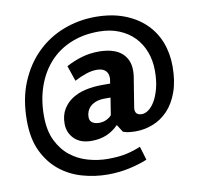

<svg xmlns="http://www.w3.org/2000/svg" viewBox="-95 -792 1156 1111"><g transform="rotate(-10 483.0 -236.5)"><path d="M551 -53H549Q520 -23 481 -6Q442 11 391 11Q326 11 290 -25Q254 -61 254 -114Q254 -163 275 -198Q296 -233 330.5 -255Q365 -277 410 -287Q455 -297 504 -297H554L557 -317Q558 -321 558 -325Q558 -329 558 -332Q558 -358 541 -373.5Q524 -389 490 -389Q461 -389 427 -377.5Q393 -366 359 -348L328 -439Q373 -463 420 -477Q467 -491 521 -491Q561 -491 593.5 -482.5Q626 -474 649 -456.5Q672 -439 685 -412Q698 -385 698 -348Q698 -330 695 -311L669 -150Q666 -136 666 -126Q666 -91 705 -91Q724 -91 744.5 -106Q765 -121 782 -150Q799 -179 810.5 -223Q822 -267 822 -326Q822 -385 803 -436Q784 -487 748 -524.5Q712 -562 659.5 -583.5Q607 -605 540 -605Q448 -605 374.5 -574Q301 -543 250 -486.5Q199 -430 171.5 -351.5Q144 -273 144 -179Q144 -92 173 -33Q202 26 248 62Q294 98 351.5 114Q409 130 466 130Q530 130 575 120Q620 110 660 93L684 173Q642 191 580.5 205Q519 219 450 219Q374 219 300.5 198Q227 177 169.5 130.5Q112 84 77 10.5Q42 -63 42 -169Q42 -295 82 -392Q122 -489 190 -556Q258 -623 347.5 -657.5Q437 -692 536 -692Q630 -692 703 -664.5Q776 -637 826 -589Q876 -541 901.5 -475.5Q927 -410 927 -333Q927 -246 904 -182.5Q881 -119 842.5 -78.5Q804 -38 754.5 -18.5Q705 1 652 1Q633 1 612.5 -1.5Q592 -4 578 -10ZM542 -217H508Q479 -217 458 -209.5Q437 -202 423.5 -189.5Q410 -177 403.5 -161Q397 -145 397 -128Q397 -104 413.5 -94Q430 -84 452 -84Q476 -84 495.5 -93.5Q515 -103 526 -116Z"/></g></svg>

Font: Mukta Mahee ExtraBold
Style: Regular
Weight: 800
Designer: Shuchita Grover, Noopur Datye, Girish Dalvi, Yashodeep Gholap
Foundry: Ek Type
Version: Version 2.538;PS 1.000;hotconv 16.6.51;makeotf.lib2.5.65220;